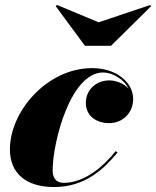

<svg xmlns="http://www.w3.org/2000/svg" viewBox="-20 -745 630 775"><path d="M378 -655 210 -725 205 -720 323 -560H428L590 -720L585.5 -724.5ZM454.5 -129.5 447 -135C397 -72.5 321 -7 238 -7C211.5 -7 192.5 -21 192.5 -57C192.5 -170 264 -452.5 396.5 -452.5C432 -452.5 478.5 -427.5 499 -387.5C480 -408 448.5 -420.5 421.5 -420.5C368 -420.5 326.5 -382.5 326.5 -330C326.5 -275 371 -248 421 -248C475 -248 517.5 -289.5 517.5 -345C517.5 -414 448.5 -470 351.5 -470C170.5 -470 20 -296 20 -142C20 -45 85.5 10 198.5 10C324.5 10 400 -64 454.5 -129.5Z"/></svg>

Font: Bodoni* 24pt Fatface
Style: Italic
Weight: 900
Italic angle: -13°
Version: Version 2.3